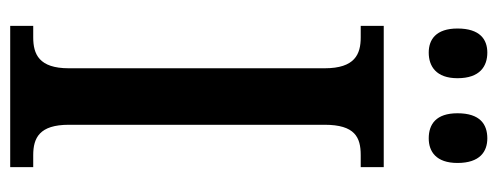

<svg xmlns="http://www.w3.org/2000/svg" viewBox="-312 -640 952 367"><g transform="rotate(90 163.5 -456.0)"><path d="M244 -800C269 -800 291 -814 291 -855C291 -898 269 -912 244 -912C217 -912 196 -898 196 -855C196 -814 217 -800 244 -800ZM80 -800C106 -800 129 -814 129 -855C129 -898 106 -912 80 -912C55 -912 34 -898 34 -855C34 -814 55 -800 80 -800ZM29 0H299V-44H276C243 -44 218 -56 218 -112V-601C218 -659 242 -670 276 -670H299V-714H29V-670H51C83 -670 110 -659 110 -601V-112C110 -55 83 -44 51 -44H29Z"/></g></svg>

Font: Noto Serif Thai Condensed Medium
Style: Regular
Weight: 500
Width: 3
Designer: Monotype Design Team
Foundry: Monotype Imaging Inc.
Version: Version 2.002